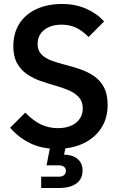

<svg xmlns="http://www.w3.org/2000/svg" viewBox="-20 -734 596 965"><path d="M266 14Q188 14 130 -15Q72 -44 31 -92L107 -168Q148 -126 187 -108Q226 -90 270 -90Q329 -90 362.5 -117.5Q396 -145 396 -189Q396 -223 377 -244.5Q358 -266 327 -279.5Q296 -293 258.5 -303.5Q221 -314 184 -327Q147 -340 116 -361Q85 -382 66 -416Q47 -450 47 -501Q47 -567 77 -614.5Q107 -662 162.5 -688Q218 -714 291 -714Q359 -714 413.5 -690Q468 -666 503 -626L425 -548Q395 -579 363 -594.5Q331 -610 290 -610Q235 -610 202 -583.5Q169 -557 169 -513Q169 -481 188 -461Q207 -441 238.5 -429.5Q270 -418 307.5 -408.5Q345 -399 383 -386Q421 -373 452 -352Q483 -331 502 -296Q521 -261 521 -207Q521 -140 489 -90.5Q457 -41 399.5 -13.5Q342 14 266 14ZM275 211H187V154H275Q293 154 302 146Q311 138 311 125Q311 112 302 104.5Q293 97 275 97H214L238 -27H317L298 62L244 43H296Q344 43 369.5 64.5Q395 86 395 123Q395 165 364 188Q333 211 275 211Z"/></svg>

Font: SUSE SemiBold
Style: Regular
Weight: 600
Designer: Rene Bieder
Foundry: SUSE
Version: Version 1.000